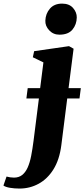

<svg xmlns="http://www.w3.org/2000/svg" viewBox="-142 -812 478 1088"><path d="M-31.5 256.5Q-60.5 256.5 -85.5 252.2Q-110.5 248 -122.5 239.5L-105 188.5Q-97 191 -84.5 192.8Q-72 194.5 -63 194.5Q-35 194.5 -16.2 179.5Q2.5 164.5 14.8 137.2Q27 110 34.5 71.8Q42 33.5 48 -13.5L78.5 -254H7.5L15 -312.5H85.5L104 -458.5L44 -487.5L51.5 -522L249 -550.5L275 -536L246.5 -312.5H316L308.5 -254H239L205.5 11Q195 93 161 147.5Q127 202 77 229.2Q27 256.5 -31.5 256.5ZM194.5 -615.5Q160 -615.5 136.8 -640.2Q113.5 -665 115 -695.5Q116.5 -735 141 -763.2Q165.5 -791.5 210 -791.5Q250.5 -791.5 272 -766.8Q293.5 -742 293 -713Q292.5 -673.5 268.8 -644.5Q245 -615.5 194.5 -615.5Z"/></svg>

Font: Merriweather 60pt Black
Style: Italic
Weight: 900
Italic angle: -7.8°
Version: Version 2.101